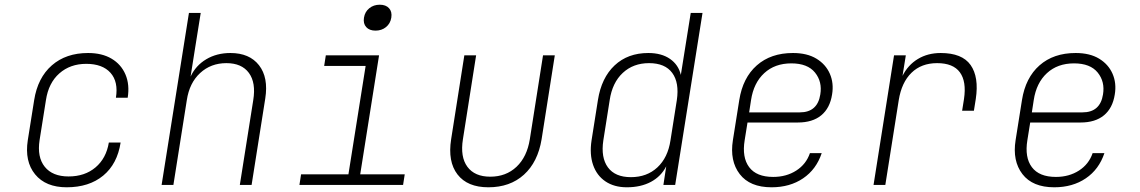

<svg xmlns="http://www.w3.org/2000/svg" viewBox="-20 -785 4840 815"><path d="M263 10Q174 10 129 -45Q84 -100 98 -190L125 -360Q140 -455 200 -507.5Q260 -560 354 -560Q413 -560 453.5 -536Q494 -512 512.5 -469Q531 -426 522 -370H472Q483 -438 449 -476Q415 -514 346 -514Q278 -514 232 -473.5Q186 -433 175 -360L148 -190Q137 -118 170 -77Q203 -36 271 -36Q340 -36 385.5 -74.5Q431 -113 442 -180H492Q478 -89 418 -39.5Q358 10 263 10Z M666 0 782 -730H832L808 -580L789 -460Q811 -507 855.5 -533.5Q900 -560 958 -560Q1039 -560 1079.5 -508Q1120 -456 1106 -367L1048 0H998L1055 -360Q1067 -434 1036.5 -475.5Q1006 -517 941 -517Q875 -517 829.5 -475Q784 -433 773 -360L716 0Z M1251 0 1258 -45H1459L1532 -505H1356L1363 -550H1589L1509 -45H1698L1691 0ZM1574 -655Q1548 -655 1534.5 -670Q1521 -685 1525 -710Q1529 -735 1547.5 -750Q1566 -765 1592 -765Q1618 -765 1631.5 -750Q1645 -735 1641 -710Q1637 -685 1618.5 -670Q1600 -655 1574 -655Z M2053 10Q1964 10 1922 -44.5Q1880 -99 1895 -194L1951 -550H2001L1945 -194Q1933 -119 1964 -77Q1995 -35 2061 -35Q2128 -35 2172.5 -77Q2217 -119 2229 -194L2285 -550H2335L2279 -194Q2263 -97 2204 -43.5Q2145 10 2053 10Z M2641 10Q2587 10 2550 -15Q2513 -40 2497.5 -85Q2482 -130 2491 -189L2518 -360Q2533 -455 2589 -507.5Q2645 -560 2732 -560Q2788 -560 2824 -535Q2860 -510 2870 -467L2912 -730H2962L2846 0H2796L2808 -79Q2786 -36 2743 -13Q2700 10 2641 10ZM2658 -33Q2726 -33 2770.5 -74.5Q2815 -116 2826 -189L2853 -360Q2864 -434 2833.5 -475.5Q2803 -517 2735 -517Q2668 -517 2623.5 -475.5Q2579 -434 2568 -360L2541 -189Q2530 -116 2560.5 -74.5Q2591 -33 2658 -33Z M3255 10Q3163 10 3120 -46Q3077 -102 3091 -190L3118 -360Q3133 -455 3192.5 -507.5Q3252 -560 3346 -560Q3406 -560 3445.5 -536Q3485 -512 3502.5 -472Q3520 -432 3512 -384Q3503 -326 3466 -295.5Q3429 -265 3367 -265H3153L3141 -190Q3129 -117 3160 -75.5Q3191 -34 3262 -34Q3318 -34 3360 -61Q3402 -88 3418 -135H3468Q3445 -66 3389 -28Q3333 10 3255 10ZM3160 -308H3375Q3450 -308 3462 -384Q3471 -438 3439.5 -477Q3408 -516 3339 -516Q3269 -516 3224 -474.5Q3179 -433 3168 -360Z M3688 0 3775 -550H3825L3811 -463Q3834 -509 3876 -534.5Q3918 -560 3973 -560Q4064 -560 4100 -509Q4136 -458 4122 -365L4114 -315H4064L4072 -365Q4083 -439 4054.5 -478Q4026 -517 3958 -517Q3891 -517 3849 -476Q3807 -435 3795 -360L3738 0Z M4455 10Q4363 10 4320 -46Q4277 -102 4291 -190L4318 -360Q4333 -455 4392.5 -507.5Q4452 -560 4546 -560Q4606 -560 4645.5 -536Q4685 -512 4702.5 -472Q4720 -432 4712 -384Q4703 -326 4666 -295.5Q4629 -265 4567 -265H4353L4341 -190Q4329 -117 4360 -75.5Q4391 -34 4462 -34Q4518 -34 4560 -61Q4602 -88 4618 -135H4668Q4645 -66 4589 -28Q4533 10 4455 10ZM4360 -308H4575Q4650 -308 4662 -384Q4671 -438 4639.5 -477Q4608 -516 4539 -516Q4469 -516 4424 -474.5Q4379 -433 4368 -360Z"/></svg>

Font: JetBrains Mono Thin
Style: Italic
Weight: 100
Italic angle: -9°
Monospace: yes
Designer: Philipp Nurullin, Konstantin Bulenkov
Foundry: JetBrains
Version: Version 2.305; ttfautohint (v1.8.4.7-5d5b)